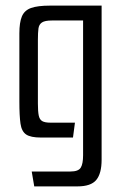

<svg xmlns="http://www.w3.org/2000/svg" viewBox="-20 -490 436 684"><path d="M102 174 93 121H231Q259 121 267.5 107.5Q276 94 276 63V-417H165Q140 -417 129.5 -410Q119 -403 117 -388.5Q115 -374 115 -348V-121Q115 -93 118 -78.5Q121 -64 130.5 -58.5Q140 -53 160 -53H247L240 0H126Q89 0 73 -11Q57 -22 53 -49.5Q49 -77 49 -128V-371Q49 -410 58 -431.5Q67 -453 90.5 -461.5Q114 -470 159 -470H342V79Q342 128 323 151Q304 174 256 174Z"/></svg>

Font: Smooch Sans Thin Medium
Style: Regular
Weight: 500
Version: Version 1.010